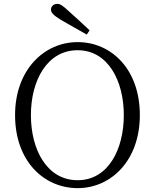

<svg xmlns="http://www.w3.org/2000/svg" viewBox="-20 -959 802 994"><path d="M382 15C555 15 704 -128 704 -363C704 -602 555 -741 382 -741C208 -741 58 -597 58 -363C58 -124 208 15 382 15ZM382 -26C223 -26 140 -184 140 -363C140 -541 223 -699 382 -699C539 -699 621 -541 621 -363C621 -184 539 -26 382 -26ZM444 -802C408 -836 371 -870 336 -901C305 -930 292 -939 277 -939C258 -939 244 -927 244 -909C244 -893 258 -879 297 -855C340 -830 384 -805 429 -780Z"/></svg>

Font: Kiri Minchoo Light
Style: Regular
Weight: 300
Designer: Ryoko NISHIZUKA 西塚涼子 (kana & ideographs); Frank Grießhammer (Latin, Greek & Cyrillic);
akenotsuki.com/eyeben/fonts/ (U+
Foundry: Adobe
akenotsuki.com/eyeben/fonts/
Version: Version 4.002;hotconv 1.0.119;makeotfexe 2.5.65604